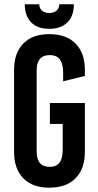

<svg xmlns="http://www.w3.org/2000/svg" viewBox="-20 -870 461 900"><path d="M257.8 -850.1H326.2Q326.2 -794.9 295.9 -764.9Q265.6 -734.9 210.9 -734.9Q156.2 -734.9 126.2 -764.9Q96.2 -794.9 96.2 -850.1H164.1Q164.1 -831.5 176.8 -820.3Q189.5 -809.1 210.9 -809.1Q232.4 -809.1 245.1 -820.3Q257.8 -831.5 257.8 -850.1ZM210.9 -710Q290.5 -710 334.2 -665.8Q377.9 -621.6 377.9 -542V-514.2L275.9 -488.8V-530.8Q275.9 -611.8 213.9 -611.8Q151.9 -611.8 151.9 -541V-159.2Q151.9 -87.9 212.9 -87.9Q243.7 -87.9 258.8 -107.4Q273.9 -127 273.9 -168.9V-289.1H213.9V-387.2H377.9V-158.2Q377.9 -78.6 334.2 -34.4Q290.5 9.8 210.9 9.8Q132.3 9.8 89.1 -34.4Q45.9 -78.6 45.9 -158.2V-542Q45.9 -621.6 89.1 -665.8Q132.3 -710 210.9 -710Z"/></svg>

Font: BaseOne
Style: Regular
Weight: 400
Designer: Domenico Catapano
Foundry: Design by Basse
Version: Version 1.000;PS 001.001;hotconv 1.0.56